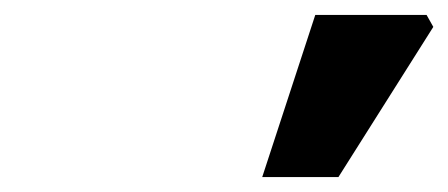

<svg xmlns="http://www.w3.org/2000/svg" viewBox="-20 -808 600 257"><path d="M331 -571 402 -788H551L560 -772L433 -571Z"/></svg>

Font: Source Sans 3 ExtraBold
Style: Italic
Weight: 800
Italic angle: -11°
Version: Version 3.052;hotconv 1.1.0;makeotfexe 2.6.0